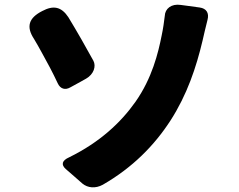

<svg xmlns="http://www.w3.org/2000/svg" viewBox="-20 -767 1020 818"><path d="M298 -14 331 15C354 34 387 37 418 20C545 -53 638 -148 706 -253C777 -363 816 -480 843 -594C848 -617 856 -650 864 -682C872 -712 859 -731 831 -735L780 -742L750 -746C710 -752 683 -730 682 -699C679 -674 675 -645 669 -617C654 -541 628 -434 557 -333C494 -244 405 -161 275 -97C243 -83 240 -65 260 -47ZM158 -543C181 -502 205 -457 226 -412C237 -388 258 -382 280 -395L322 -418L347 -432C380 -451 390 -485 378 -508C348 -563 307 -635 271 -694C241 -739 207 -745 160 -720C103 -691 90 -654 125 -601C136 -583 147 -563 158 -543Z"/></svg>

Font: GenSenRounded2 TW H
Style: Regular
Weight: 900
Version: Version 2.100;PS 2.1;hotconv 16.6.51;makeotf.lib2.5.65220 DE